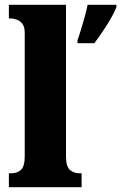

<svg xmlns="http://www.w3.org/2000/svg" viewBox="-20 -780 505 800"><path d="M17 0V-58H28Q52 -58 67.5 -72.5Q83 -87 83 -128V-644Q83 -670 72 -682.5Q61 -695 47.5 -699Q34 -703 28 -703H17V-760H255V-128Q255 -87 271 -72.5Q287 -58 311 -58H320V0ZM303 -613Q310 -632 318 -658.5Q326 -685 333.5 -712Q341 -739 345 -760H465V-750Q457 -729 441.5 -702.5Q426 -676 408 -649Q390 -622 373 -600H303Z"/></svg>

Font: Noto Serif Tamil Condensed Black
Style: Italic
Weight: 900
Width: 3
Italic angle: -12°
Designer: Indian Type Foundry, Tom Grace, and the Monotype Design Team
Foundry: Monotype Imaging Inc.
Version: Version 2.003; ttfautohint (v1.8.4.7-5d5b)